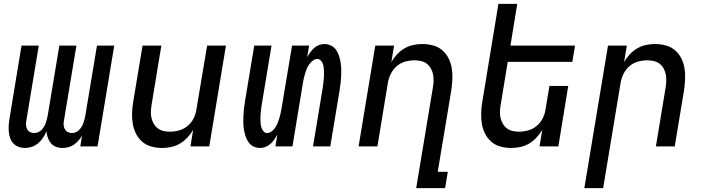

<svg xmlns="http://www.w3.org/2000/svg" viewBox="-20 -755 3640 990"><path d="M108 8Q91 8 75.5 2Q60 -4 49 -15.5Q38 -27 32.5 -42.5Q27 -58 25.5 -75Q24 -92 25 -109Q26 -126 29 -144L91 -520H180L115 -129Q113 -118 114.5 -107Q116 -96 121 -87Q126 -78 136 -73.5Q146 -69 157 -69Q166 -69 176 -73Q186 -77 193.5 -84.5Q201 -92 206.5 -101Q212 -110 215.5 -119.5Q219 -129 221.5 -139Q224 -149 226 -159L286 -520H374L309 -129Q307 -118 308.5 -107Q310 -96 315.5 -87Q321 -78 330.5 -73.5Q340 -69 351 -69Q361 -69 370.5 -73Q380 -77 387.5 -84.5Q395 -92 400.5 -101Q406 -110 409.5 -119.5Q413 -129 415.5 -139Q418 -149 420 -159L480 -520H569L483 0H394L403 -56Q395 -42 384.5 -30Q374 -18 361 -9Q348 0 332.5 4Q317 8 303 8Q285 8 269 2Q253 -4 242.5 -16.5Q232 -29 226.5 -45Q221 -61 220 -78Q212 -61 202 -45Q192 -29 177 -16.5Q162 -4 144 2Q126 8 109 8Z M816 8Q787 8 760 0.5Q733 -7 713 -24.5Q693 -42 681 -66Q669 -90 664.5 -117.5Q660 -145 661 -173.5Q662 -202 667 -231L715 -520H812L762 -217Q759 -200 758 -182.5Q757 -165 760.5 -149Q764 -133 772 -118.5Q780 -104 792.5 -94Q805 -84 821.5 -80Q838 -76 855 -76Q879 -76 903 -82.5Q927 -89 947 -105.5Q967 -122 978.5 -145Q990 -168 993 -192L1048 -520H1145L1059 0H962L976 -85Q963 -64 946 -45.5Q929 -27 907.5 -14.5Q886 -2 862.5 3Q839 8 816 8Z M1321 8Q1303 8 1287.5 0.5Q1272 -7 1262 -21Q1252 -35 1246.5 -51.5Q1241 -68 1238 -85.5Q1235 -103 1234.5 -121Q1234 -139 1235 -157.5Q1236 -176 1238 -194.5Q1240 -213 1243 -231L1291 -520H1380L1330 -218Q1328 -208 1327 -197.5Q1326 -187 1324.5 -176Q1323 -165 1323 -154.5Q1323 -144 1323 -133.5Q1323 -123 1324.5 -113Q1326 -103 1329.5 -93.5Q1333 -84 1340 -76.5Q1347 -69 1357 -69Q1369 -69 1380.5 -77.5Q1392 -86 1399 -96.5Q1406 -107 1411 -119Q1416 -131 1419.5 -143Q1423 -155 1426 -167Q1429 -179 1431 -192L1486 -520H1574L1564 -460Q1571 -473 1579.5 -485Q1588 -497 1599 -507Q1610 -517 1624 -522.5Q1638 -528 1652 -528Q1670 -528 1686 -520.5Q1702 -513 1712 -499Q1722 -485 1727.5 -468.5Q1733 -452 1736 -434.5Q1739 -417 1739.5 -399Q1740 -381 1739 -362.5Q1738 -344 1736 -325.5Q1734 -307 1731 -289L1683 0H1594L1644 -302Q1645 -312 1646.5 -322.5Q1648 -333 1649 -344Q1650 -355 1650.5 -365.5Q1651 -376 1650.5 -386.5Q1650 -397 1649 -407Q1648 -417 1644.5 -426.5Q1641 -436 1633.5 -443.5Q1626 -451 1616 -451Q1604 -451 1593 -442.5Q1582 -434 1574.5 -423.5Q1567 -413 1562 -401Q1557 -389 1553.5 -377Q1550 -365 1547 -353Q1544 -341 1542 -328L1488 0H1400L1410 -60Q1402 -47 1394 -35Q1386 -23 1374.5 -13Q1363 -3 1349 2.5Q1335 8 1321 8Z M2126 215 2212 -303Q2215 -320 2215.5 -337.5Q2216 -355 2213 -371Q2210 -387 2202 -401.5Q2194 -416 2181.5 -426Q2169 -436 2152 -440Q2135 -444 2118 -444Q2094 -444 2070 -437.5Q2046 -431 2026.5 -414.5Q2007 -398 1995.5 -375Q1984 -352 1980 -328L1926 0H1829L1915 -520H2012L1998 -435Q2010 -456 2027 -474.5Q2044 -493 2065.5 -505.5Q2087 -518 2110.5 -523Q2134 -528 2157 -528Q2186 -528 2213.5 -520.5Q2241 -513 2261 -495.5Q2281 -478 2293 -454Q2305 -430 2309.5 -402.5Q2314 -375 2312.5 -346.5Q2311 -318 2307 -289L2237 131H2289L2275 215Z M2616 8Q2587 8 2560 0.5Q2533 -7 2513 -24.5Q2493 -42 2481 -66Q2469 -90 2464.5 -117.5Q2460 -145 2461 -173.5Q2462 -202 2467 -231L2550 -735H2647L2612 -520H2945L2931 -436H2598L2562 -217Q2559 -200 2558 -182.5Q2557 -165 2560.5 -149Q2564 -133 2572 -118.5Q2580 -104 2592.5 -94Q2605 -84 2621.5 -80Q2638 -76 2655 -76Q2679 -76 2703 -82.5Q2727 -89 2747 -105.5Q2767 -122 2778.5 -145Q2790 -168 2793 -192L2813 -312H2910L2859 0H2762L2776 -85Q2763 -64 2746 -45.5Q2729 -27 2707.5 -14.5Q2686 -2 2662.5 3Q2639 8 2616 8Z M2993 215 3115 -520H3212L3198 -435Q3210 -456 3227 -474.5Q3244 -493 3265.5 -505.5Q3287 -518 3310.5 -523Q3334 -528 3357 -528Q3386 -528 3413.5 -520.5Q3441 -513 3461 -495.5Q3481 -478 3493 -454Q3505 -430 3509.5 -402.5Q3514 -375 3512.5 -346.5Q3511 -318 3507 -289L3459 0H3362L3412 -303Q3415 -320 3415.5 -337.5Q3416 -355 3413 -371Q3410 -387 3402 -401.5Q3394 -416 3381.5 -426Q3369 -436 3352 -440Q3335 -444 3318 -444Q3294 -444 3270 -437.5Q3246 -431 3226.5 -414.5Q3207 -398 3195.5 -375Q3184 -352 3180 -328L3090 215Z"/></svg>

Font: Iosevka Medium Extended
Style: Italic
Weight: 500
Width: 7
Italic angle: -9°
Monospace: yes
Designer: Belleve Invis
Foundry: Belleve Invis
Version: Version 32.5.0; ttfautohint (v1.8.4)